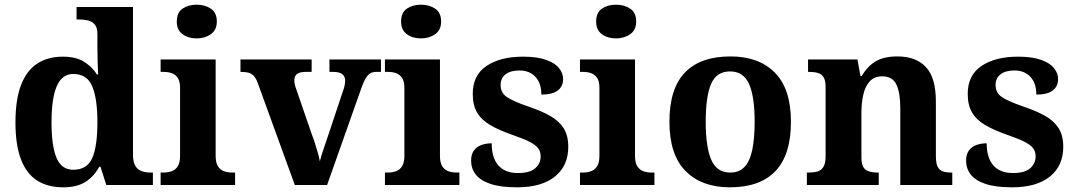

<svg xmlns="http://www.w3.org/2000/svg" viewBox="-20 -790 4594 820"><path d="M250 10Q184 10 138.5 -19Q93 -48 69.5 -109.5Q46 -171 46 -267Q46 -364 69.5 -426Q93 -488 138.5 -518Q184 -548 248 -548Q304 -548 338.5 -526.5Q373 -505 394 -472H399Q398 -496 397 -526.5Q396 -557 396 -584V-645Q396 -672 384.5 -685.5Q373 -699 355 -703Q337 -707 315 -707H307V-760H548V-129Q548 -99 557.5 -82.5Q567 -66 584 -59.5Q601 -53 625 -53H633V0H434L409 -78H404Q382 -37 345.5 -13.5Q309 10 250 10ZM293 -65Q352 -65 374 -115Q396 -165 396 -269Q396 -368 374 -421Q352 -474 293 -474Q260 -474 239.5 -450Q219 -426 209.5 -380Q200 -334 200 -268Q200 -166 221.5 -115.5Q243 -65 293 -65Z M666 0V-53H678Q698 -53 714 -59Q730 -65 739.5 -80.5Q749 -96 749 -124V-416Q749 -443 739 -457.5Q729 -472 713.5 -477.5Q698 -483 678 -483H666V-536H901V-124Q901 -96 910.5 -80.5Q920 -65 936 -59Q952 -53 972 -53H984V0ZM820 -626Q784 -626 759.5 -644Q735 -662 735 -698Q735 -736 759.5 -753Q784 -770 820 -770Q855 -770 880.5 -753Q906 -736 906 -698Q906 -662 880.5 -644Q855 -626 820 -626Z M1081 -435Q1074 -454 1065 -464.5Q1056 -475 1042.5 -479Q1029 -483 1007 -483V-536H1311V-483H1286Q1260 -483 1248.5 -474Q1237 -465 1237 -447Q1237 -437 1239.5 -427Q1242 -417 1246 -407L1311 -218Q1319 -198 1325.5 -177Q1332 -156 1337.5 -137Q1343 -118 1346 -101Q1351 -121 1360 -148Q1369 -175 1377 -198L1444 -399Q1449 -412 1451.5 -423.5Q1454 -435 1454 -447Q1454 -463 1442 -473Q1430 -483 1402 -483H1387V-536H1607V-483H1587Q1572 -483 1561.5 -477Q1551 -471 1541.5 -455Q1532 -439 1522 -410L1377 0H1239Z M1624 0V-53H1636Q1656 -53 1672 -59Q1688 -65 1697.5 -80.5Q1707 -96 1707 -124V-416Q1707 -443 1697 -457.5Q1687 -472 1671.5 -477.5Q1656 -483 1636 -483H1624V-536H1859V-124Q1859 -96 1868.5 -80.5Q1878 -65 1894 -59Q1910 -53 1930 -53H1942V0ZM1778 -626Q1742 -626 1717.5 -644Q1693 -662 1693 -698Q1693 -736 1717.5 -753Q1742 -770 1778 -770Q1813 -770 1838.5 -753Q1864 -736 1864 -698Q1864 -662 1838.5 -644Q1813 -626 1778 -626Z M2188 10Q2118 10 2075 -4.5Q2032 -19 2012 -44.5Q1992 -70 1992 -104Q1992 -132 2005 -148.5Q2018 -165 2038 -171.5Q2058 -178 2080 -178Q2080 -116 2108.5 -83.5Q2137 -51 2192 -51Q2243 -51 2266 -71.5Q2289 -92 2289 -122Q2289 -144 2277 -158.5Q2265 -173 2238.5 -186Q2212 -199 2168 -214Q2111 -234 2073.5 -256Q2036 -278 2017.5 -309.5Q1999 -341 1999 -389Q1999 -469 2058 -508.5Q2117 -548 2214 -548Q2274 -548 2312 -534.5Q2350 -521 2367.5 -499Q2385 -477 2385 -453Q2385 -421 2362 -403.5Q2339 -386 2292 -386Q2292 -435 2266.5 -462Q2241 -489 2199 -489Q2160 -489 2139 -472.5Q2118 -456 2118 -427Q2118 -394 2144 -376Q2170 -358 2239 -334Q2293 -316 2330.5 -294.5Q2368 -273 2387.5 -242Q2407 -211 2407 -163Q2407 -82 2350 -36Q2293 10 2188 10Z M2457 0V-53H2469Q2489 -53 2505 -59Q2521 -65 2530.5 -80.5Q2540 -96 2540 -124V-416Q2540 -443 2530 -457.5Q2520 -472 2504.5 -477.5Q2489 -483 2469 -483H2457V-536H2692V-124Q2692 -96 2701.5 -80.5Q2711 -65 2727 -59Q2743 -53 2763 -53H2775V0ZM2611 -626Q2575 -626 2550.5 -644Q2526 -662 2526 -698Q2526 -736 2550.5 -753Q2575 -770 2611 -770Q2646 -770 2671.5 -753Q2697 -736 2697 -698Q2697 -662 2671.5 -644Q2646 -626 2611 -626Z M3097 10Q2977 10 2908 -59.5Q2839 -129 2839 -270Q2839 -411 2905 -480Q2971 -549 3100 -549Q3220 -549 3289 -480Q3358 -411 3358 -270Q3358 -129 3292 -59.5Q3226 10 3097 10ZM3099 -53Q3137 -53 3160 -77.5Q3183 -102 3193 -151Q3203 -200 3203 -270Q3203 -378 3179 -431.5Q3155 -485 3098 -485Q3040 -485 3017 -431.5Q2994 -378 2994 -270Q2994 -163 3017.5 -108Q3041 -53 3099 -53Z M3426 0V-53H3432Q3455 -53 3471 -57.5Q3487 -62 3496.5 -77Q3506 -92 3506 -122V-418Q3506 -446 3497.5 -460Q3489 -474 3473 -478.5Q3457 -483 3435 -483H3431V-536H3642L3655 -465H3660Q3684 -506 3719 -527.5Q3754 -549 3813 -549Q3892 -549 3934.5 -503.5Q3977 -458 3977 -356V-124Q3977 -93 3984.5 -78Q3992 -63 4006.5 -58Q4021 -53 4043 -53H4047V0H3825V-329Q3825 -393 3808.5 -428.5Q3792 -464 3748 -464Q3714 -464 3694.5 -442.5Q3675 -421 3667 -385.5Q3659 -350 3659 -309V-118Q3659 -90 3667 -76.5Q3675 -63 3691 -58Q3707 -53 3729 -53H3733V0Z M4302 10Q4232 10 4189 -4.5Q4146 -19 4126 -44.5Q4106 -70 4106 -104Q4106 -132 4119 -148.5Q4132 -165 4152 -171.5Q4172 -178 4194 -178Q4194 -116 4222.5 -83.5Q4251 -51 4306 -51Q4357 -51 4380 -71.5Q4403 -92 4403 -122Q4403 -144 4391 -158.5Q4379 -173 4352.5 -186Q4326 -199 4282 -214Q4225 -234 4187.5 -256Q4150 -278 4131.5 -309.5Q4113 -341 4113 -389Q4113 -469 4172 -508.5Q4231 -548 4328 -548Q4388 -548 4426 -534.5Q4464 -521 4481.5 -499Q4499 -477 4499 -453Q4499 -421 4476 -403.5Q4453 -386 4406 -386Q4406 -435 4380.5 -462Q4355 -489 4313 -489Q4274 -489 4253 -472.5Q4232 -456 4232 -427Q4232 -394 4258 -376Q4284 -358 4353 -334Q4407 -316 4444.5 -294.5Q4482 -273 4501.5 -242Q4521 -211 4521 -163Q4521 -82 4464 -36Q4407 10 4302 10Z"/></svg>

Font: Noto Serif Khmer
Style: Bold
Weight: 700
Version: Version 2.003